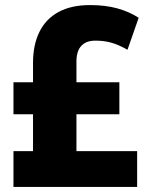

<svg xmlns="http://www.w3.org/2000/svg" viewBox="-20 -736 589 756"><path d="M33 0V-141H110V-286H33V-412H110V-488Q110 -559 135 -610Q160 -661 210 -688.5Q260 -716 335 -716Q395 -716 442 -703Q489 -690 526 -666L482 -540Q447 -560 418 -568Q389 -576 356 -576Q328 -576 311.5 -565Q295 -554 288 -536Q281 -518 281 -495V-412H450V-286H281V-141H520V0Z"/></svg>

Font: Nunito Sans 7pt SemiCondensed Black
Style: Regular
Weight: 900
Width: 4
Designer: Vernon Adams
Foundry: Vernon Adams
Version: Version 3.101;gftools[0.9.27]